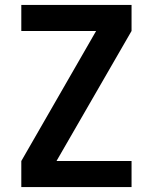

<svg xmlns="http://www.w3.org/2000/svg" viewBox="-20 -755 616 775"><path d="M66 0H511V-105H208L511 -630V-735H66V-630H368L66 -105Z"/></svg>

Font: Iosevka Sparkle
Style: Bold
Weight: 700
Designer: Belleve Invis
Foundry: Belleve Invis
Version: Version 4.5.0; ttfautohint (v1.8.3)